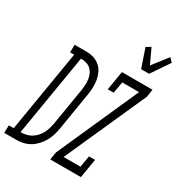

<svg xmlns="http://www.w3.org/2000/svg" viewBox="-287 -1123 1173 1266"><g transform="rotate(30 300.0 -490.0)"><path d="M509 -815 461 -956 495 -977 547 -865 636 -980 663 -952 570 -815ZM288 0 297 -58 573 -677H445L430 -590H385L409 -735H642L633 -677L356 -58H484L499 -145H545L521 0ZM-63 0 -61 -58H-24L79 -677H48L49 -735H140Q169 -735 195.5 -726.5Q222 -718 242.5 -700Q263 -682 274.5 -657.5Q286 -633 290.5 -605.5Q295 -578 294 -549.5Q293 -521 288 -492L241 -207Q237 -181 229 -155.5Q221 -130 207.5 -106Q194 -82 174.5 -61Q155 -40 131.5 -26Q108 -12 81.5 -6Q55 0 29 0ZM28 -58H31Q50 -58 70.5 -62.5Q91 -67 109 -78Q127 -89 141.5 -105Q156 -121 166 -139.5Q176 -158 181.5 -177.5Q187 -197 191 -217L238 -501Q241 -522 242 -543Q243 -564 240 -583.5Q237 -603 229 -621Q221 -639 207 -652Q193 -665 173.5 -671Q154 -677 134 -677H131Z"/></g></svg>

Font: Iosevka HT Light Extended
Style: Italic
Weight: 300
Width: 7
Italic angle: -9°
Monospace: yes
Designer: Belleve Invis
Foundry: Belleve Invis
Version: Version 32.3.0; ttfautohint (v1.8.4)